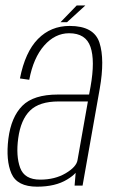

<svg xmlns="http://www.w3.org/2000/svg" viewBox="-20 -698 433 722"><path d="M260.5 0 264.5 -48Q252.5 -35 232.5 -23Q188.5 4 119.5 4Q44.5 4 23 -45.5Q1.5 -95 11.5 -176.5Q22 -258 64 -300.2Q106 -342.5 198 -342.5H315L320.5 -372Q338 -470.5 320.2 -521.8Q302.5 -573 240 -573Q187 -573 146.2 -526.8Q105.5 -480.5 90 -398L55 -403Q74.5 -502.5 122.8 -551.5Q171 -600.5 242 -600.5Q333.5 -600.5 354 -537.5Q374.5 -474.5 355 -364L290.5 0ZM271.5 -96 310.5 -316.5H200.5Q128 -316.5 93 -282.2Q58 -248 48.5 -178Q39.5 -111.5 55.8 -67Q72 -22.5 131 -22.5Q186.5 -22.5 227 -46.5Q267.5 -70.5 271.5 -96ZM207.5 -614.5 268.5 -677.5H301L232 -614.5Z"/></svg>

Font: Anybody ExtraLight
Style: Italic
Weight: 200
Italic angle: -10°
Designer: Tyler Finck
Foundry: Etcetera Type Company
Version: Version 1.010; ttfautohint (v1.8.3) -l 8 -r 50 -G 200 -x 14 